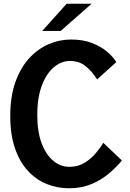

<svg xmlns="http://www.w3.org/2000/svg" viewBox="-20 -996 699 1030"><path d="M350 14Q288 14 231.5 -8.5Q175 -31 130.8 -78.2Q86.5 -125.5 60.8 -199Q35 -272.5 35 -374Q35 -477 62 -554Q89 -631 135.2 -682Q181.5 -733 240 -758.5Q298.5 -784 361 -784Q424 -784 472.2 -765.8Q520.5 -747.5 553.5 -719.5Q586.5 -691.5 604 -663L501 -570Q475 -611.5 440.5 -640.2Q406 -669 355 -669Q309.5 -669 269.5 -635.8Q229.5 -602.5 204.8 -537.8Q180 -473 180 -379Q180 -288.5 203.8 -226.5Q227.5 -164.5 266.5 -132.8Q305.5 -101 352 -101Q397.5 -101 432.8 -122.2Q468 -143.5 493.5 -173.8Q519 -204 534 -230L634 -135Q604.5 -99 563.8 -64.8Q523 -30.5 470 -8.2Q417 14 350 14ZM206.5 -830 337.5 -976H471.5L305.5 -830Z"/></svg>

Font: Junction
Style: Bold
Weight: 700
Designer: Caroline Hadilaksono
Foundry: Caroline Hadilaksono, Tyler Finck, The League of Moveable Type
Version: Version 2.000; ttfautohint (v1.8.3)